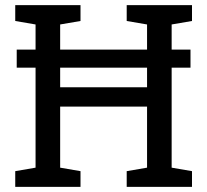

<svg xmlns="http://www.w3.org/2000/svg" viewBox="-20 -731 811 751"><path d="M39.6 0V-61.5L119.1 -75.2V-635.3L39.6 -648.9V-710.9H294.9V-648.9L215.3 -635.3V-389.6H555.2V-635.3L475.6 -648.9V-710.9H731V-648.9L651.4 -635.3V-75.2L731 -61.5V0H475.6V-61.5L555.2 -75.2V-314H215.3V-75.2L294.9 -61.5V0ZM45.4 -466.3V-537.1H725.1V-466.3Z"/></svg>

Font: Roboto Slab
Style: Regular
Weight: 400
Designer: Google
Version: Version 2.000; ttfautohint (v1.8.1.43-b0c9)